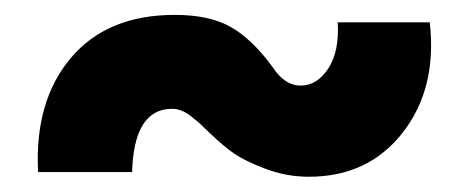

<svg xmlns="http://www.w3.org/2000/svg" viewBox="-20 -380 631 258"><path d="M395 -142.5Q365 -142.5 336.9 -153.1Q308.8 -163.8 294.4 -173.8Q280 -183.8 261.9 -201.2Q243.8 -218.8 241.2 -220Q226.2 -233.8 211.2 -233.8Q160 -233.8 157.5 -148.8H31.2Q26.2 -243.8 75 -301.9Q123.8 -360 215 -360Q261.2 -360 290 -343.8Q318.8 -327.5 346.2 -290Q362.5 -265 383.8 -265Q406.2 -265 421.2 -288.1Q436.2 -311.2 433.8 -350H557.5Q567.5 -261.2 521.2 -201.9Q475 -142.5 395 -142.5Z"/></svg>

Font: Now Alt Black
Style: Regular
Weight: 900
Designer: Alfredo Marco Pradil
Foundry: Alfredo Marco Pradil
Version: Version 1.002;PS 001.002;hotconv 1.0.88;makeotf.lib2.5.64775